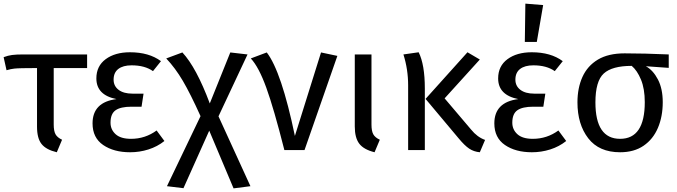

<svg xmlns="http://www.w3.org/2000/svg" viewBox="-25 -827 3732 1058"><path d="M288 12Q229 -2 204 -33.5Q179 -65 179 -129V-452Q80 -452 54 -449Q35 -447 11 -440L-5 -512Q19 -521 41.5 -524Q64 -527 102 -527H455V-452H271V-141Q271 -105 281 -87Q291 -69 317 -57Z M692 12Q602 12 543.5 -28Q485 -68 485 -147Q485 -264 617 -281Q506 -303 506 -395Q506 -463 557.5 -501Q609 -539 691 -539Q796 -539 862 -490L818 -435Q773 -467 700 -467Q653 -467 627 -447Q601 -427 601 -388Q601 -353 628.5 -332Q656 -311 705 -311H766L755 -239H699Q640 -239 612 -219.5Q584 -200 584 -151Q584 -113 612 -87.5Q640 -62 697 -62Q775 -62 838 -108L881 -50Q842 -19 793 -3.5Q744 12 692 12Z M1262 211 1128 -107 986 210 895 199 1080 -187Q1024 -311 982.5 -381.5Q941 -452 891 -505L980 -538Q1057 -455 1131 -257L1244 -538L1339 -527L1179 -186L1355 199Z M1653 0H1542Q1484 -229 1442.5 -343.5Q1401 -458 1357 -505L1445 -538Q1526 -433 1600 -78L1744 -538L1834 -519Z M2039 12Q1979 -3 1954.5 -35.5Q1930 -68 1930 -130V-527H2022V-141Q2022 -105 2032 -87Q2042 -69 2068 -57Z M2316 0H2224V-357Q2224 -445 2198 -527L2282 -539Q2316 -471 2316 -339ZM2619 12Q2586 9 2560.5 -8Q2535 -25 2502 -65L2320 -282L2551 -539L2619 -499L2425 -285L2571 -113Q2605 -71 2648 -56Z M2906 12Q2816 12 2757.5 -28Q2699 -68 2699 -147Q2699 -264 2831 -281Q2720 -303 2720 -395Q2720 -463 2771.5 -501Q2823 -539 2905 -539Q3010 -539 3076 -490L3032 -435Q2987 -467 2914 -467Q2867 -467 2841 -447Q2815 -427 2815 -388Q2815 -353 2842.5 -332Q2870 -311 2919 -311H2980L2969 -239H2913Q2854 -239 2826 -219.5Q2798 -200 2798 -151Q2798 -113 2826 -87.5Q2854 -62 2911 -62Q2989 -62 3052 -108L3095 -50Q3056 -19 3007 -3.5Q2958 12 2906 12ZM2933 -596H2867L2870 -807L2968 -799Z M3392 12Q3276 12 3216.5 -65Q3157 -142 3157 -263Q3157 -342 3184.5 -403Q3212 -464 3269.5 -498.5Q3327 -533 3417 -533Q3524 -533 3660 -527V-453L3534 -462Q3574 -440 3600.5 -389Q3627 -338 3627 -264Q3627 -185 3600.5 -122.5Q3574 -60 3521.5 -24Q3469 12 3392 12ZM3392 -62Q3528 -62 3528 -264Q3528 -338 3507 -388.5Q3486 -439 3456 -464Q3348 -464 3302 -422Q3256 -380 3256 -263Q3256 -62 3392 -62Z"/></svg>

Font: Trujillo
Style: Regular
Weight: 400
Designer: Fira Sans original fonts by bBox Type GmbH, Carrois Corporate GbR, & Edenspiekermann AG / Changes by Cristiano Sobral
Foundry: Fira Sans original fonts by bBox Type GmbH, Carrois Corporate GbR, & Edenspiekermann AG / Changes by Cristiano Sobral
Version: Version 4.301;October 17, 2021;FontCreator 14.0.0.2814 64-bi